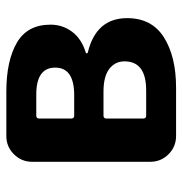

<svg xmlns="http://www.w3.org/2000/svg" viewBox="-4 -596 600 633"><g transform="rotate(-90 296.5 -280.0)"><path d="M164.1 0Q128.9 0 104 -24.9Q79.1 -49.8 79.1 -85V-474.6Q79.1 -509.8 104 -534.7Q128.9 -559.6 164.1 -559.6H310.5Q412.1 -559.6 471.7 -524.9Q531.2 -490.2 531.2 -414.1Q531.2 -374 507.8 -342.8Q484.4 -311.5 439.5 -297.9Q436.5 -296.9 436.5 -294.4Q436.5 -292 439.5 -291Q552.7 -263.7 552.7 -161.1Q552.7 -80.1 489.3 -40Q425.8 0 323.2 0ZM221.7 -345.7Q221.7 -335.9 231.4 -335.9H298.8Q389.6 -335.9 389.6 -398.4Q389.6 -460.9 300.8 -460.9H231.4Q221.7 -460.9 221.7 -451.2ZM221.7 -108.4Q221.7 -98.6 231.4 -98.6H314.5Q410.2 -98.6 410.2 -169.9Q410.2 -201.2 385.3 -220.2Q360.4 -239.3 310.5 -239.3H231.4Q221.7 -239.3 221.7 -229.5Z"/></g></svg>

Font: Gen Jyuu GothicX Bold
Style: Bold
Weight: 700
Designer: Ryoko NISHIZUKA (kana &amp; ideographs); Paul D. Hunt (Latin, Greek &amp; Cyrillic); Wenlong ZHANG (bopomofo); Sandoll C
Version: Version 1.058.20140828